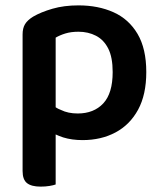

<svg xmlns="http://www.w3.org/2000/svg" viewBox="-20 -507 605 714"><path d="M287 14Q247 14 215 4Q200 -1 187 -7V179Q179 182 164 184.5Q149 187 131 187Q97 187 80.5 174Q64 161 64 129V-379Q64 -402 73 -417Q82 -432 103 -445Q132 -462 175 -474.5Q218 -487 272 -487Q345 -487 402 -461.5Q459 -436 491.5 -381Q524 -326 524 -239Q524 -155 493.5 -99Q463 -43 409.5 -14.5Q356 14 287 14ZM187 -108Q196 -102 207 -98Q233 -85 269 -85Q329 -85 364 -122.5Q399 -160 399 -239Q399 -294 382.5 -326.5Q366 -359 337 -374Q308 -389 272 -389Q244 -389 223 -382.5Q202 -376 187 -367Z"/></svg>

Font: Baloo Bhaijaan 2 SemiBold
Style: Regular
Weight: 600
Designer: Sanskriti Dholi, Noopur Datye and Ek Type
Foundry: Ek Type
Version: Version 1.700